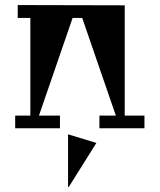

<svg xmlns="http://www.w3.org/2000/svg" viewBox="-20 -507 631 759"><path d="M551 -50V0H373V-50H438L305 -436H267L134 -50H217V0H40V-50H100V-436H50V-487L473 -486V-50ZM249 24 361 58 252 232H249Z"/></svg>

Font: Chokokutai
Style: Regular
Weight: 400
Designer: 108号,108go
Foundry: Font Zone 108
Version: Version 1.000; ttfautohint (v1.8.3)